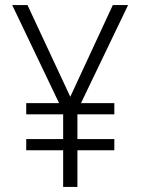

<svg xmlns="http://www.w3.org/2000/svg" viewBox="-20 -734 553 754"><path d="M256 -354 423 -714H483L298 -329H429V-285H284V-188H429V-144H284V0H228V-144H83V-188H228V-285H83V-329H212L28 -714H88Z"/></svg>

Font: Noto Sans Lao UI SemCond Light
Style: Regular
Weight: 300
Width: 4
Designer: Monotype Design Team
Foundry: Monotype Imaging Inc.
Version: Version 2.000; ttfautohint (v1.8.4.7-5d5b)